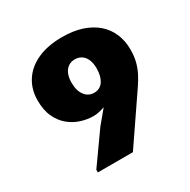

<svg xmlns="http://www.w3.org/2000/svg" viewBox="-161 -873 1013 1024"><g transform="rotate(-30 345.0 -360.5)"><path d="M155.3 0V-16.6L289.1 -205.1L356 -285.6Q341.3 -280.3 323.2 -275.9Q305.2 -271.5 285.6 -271.5Q250 -271.5 211.9 -283.2Q173.8 -294.9 141.4 -321Q108.9 -347.2 88.9 -389.4Q68.8 -431.6 68.8 -492.2Q68.8 -561 102.5 -612.5Q136.2 -664.1 199.2 -692.4Q262.2 -720.7 350.6 -720.7Q418 -720.7 470.5 -703.6Q522.9 -686.5 559.6 -654.8Q596.2 -623 615 -578.9Q633.8 -534.7 633.8 -480.5Q633.8 -440.9 625.7 -408.4Q617.7 -376 603 -347.2Q588.4 -318.4 568.4 -289.1L371.1 0ZM351.6 -377.4Q371.1 -377.4 385.3 -385.5Q399.4 -393.6 408.7 -408Q418 -422.4 422.6 -441.9Q427.2 -461.4 427.2 -484.4Q427.2 -516.1 417.7 -538.3Q408.2 -560.5 390.6 -572.3Q373 -584 349.6 -584Q326.7 -584 309.3 -572.3Q292 -560.5 282.5 -538.3Q272.9 -516.1 272.9 -484.4Q272.9 -434.1 294.7 -405.8Q316.4 -377.4 351.6 -377.4Z"/></g></svg>

Font: Comme Black
Style: Regular
Weight: 900
Version: Version 1.000;gftools[0.9.27]